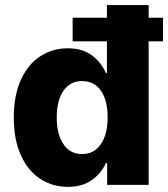

<svg xmlns="http://www.w3.org/2000/svg" viewBox="-20 -727 661 755"><path d="M34.2 -264.6Q34.2 -354 63.2 -415.5Q92.3 -477.1 140.4 -507.1Q188.5 -537.1 246.1 -537.1Q304.7 -537.1 341.6 -509.3Q378.4 -481.4 396.5 -439.5H400.4V-564.5H265.6V-657.2H400.4V-707H564.5V-657.2H621.1V-564.5H564.5V0H401.4V-85.9H396.5Q378.4 -45.4 340.8 -18.8Q303.2 7.8 247.1 7.8Q187 7.8 138.7 -23.4Q90.3 -54.7 62.3 -116.2Q34.2 -177.7 34.2 -264.6ZM403.3 -265.6Q403.3 -332 377 -370.1Q350.6 -408.2 302.7 -408.2Q255.4 -408.2 229.2 -369.6Q203.1 -331.1 203.1 -265.6Q203.1 -198.7 229.5 -159.9Q255.9 -121.1 302.7 -121.1Q350.1 -121.1 376.7 -160.2Q403.3 -199.2 403.3 -265.6Z"/></svg>

Font: Pretendard GOV ExtraBold
Style: Regular
Weight: 800
Designer: Base glyphs from Inter by Rasmus Andersson; Hangeul glyphs from Noto Sans CJK(Source Han Sans) by Jang Soo-young and Kan
Foundry: Kil Hyung-jin
Version: Version 1.309